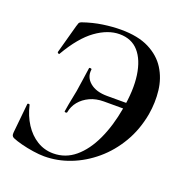

<svg xmlns="http://www.w3.org/2000/svg" viewBox="-119 -740 810 856"><g transform="rotate(20 286.0 -312.0)"><path d="M182 12Q159 12 129 7.5Q99 3 72 -4Q45 -11 29 -18Q22 -21 19.5 -26.5Q17 -32 18 -42L32 -181Q32 -184 37 -184.5Q42 -185 43 -181Q54 -133 78.5 -95Q103 -57 138 -35.5Q173 -14 215 -14Q273 -14 318 -51.5Q363 -89 394 -155.5Q425 -222 440 -308Q457 -401 447 -470Q437 -539 403.5 -577Q370 -615 313 -615Q258 -615 201 -574Q144 -533 91 -442Q90 -438 85 -440.5Q80 -443 81 -447L118 -582Q122 -595 123.5 -598.5Q125 -602 133 -606Q182 -623 227.5 -629.5Q273 -636 312 -636Q393 -636 445.5 -609.5Q498 -583 526 -538.5Q554 -494 560.5 -438.5Q567 -383 557 -324Q543 -247 506.5 -185Q470 -123 418 -79Q366 -35 305.5 -11.5Q245 12 182 12ZM212 -208Q211 -204 205 -204.5Q199 -205 200 -209Q206 -247 210.5 -268Q215 -289 219 -311Q224 -340 227.5 -367.5Q231 -395 236 -426Q237 -429 243 -428Q249 -427 248 -423Q243 -386 272.5 -361.5Q302 -337 354 -337H525L520 -309H349Q312 -309 283 -295.5Q254 -282 235.5 -259.5Q217 -237 212 -208Z"/></g></svg>

Font: Cormorant Infant Light
Style: Italic
Weight: 300
Italic angle: -10°
Designer: Christian Thalmann (Catharsis Fonts)
Foundry: Catharsis Fonts
Version: Version 4.001